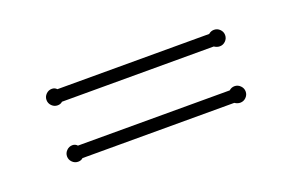

<svg xmlns="http://www.w3.org/2000/svg" viewBox="-34 -507 442 289"><g transform="rotate(-20 186.5 -362.5)"><path d="M307.1 -327.6Q311 -331.1 315.9 -331.1Q321.3 -331.1 325.2 -327.1Q329.1 -323.2 329.1 -317.9Q329.1 -312.5 325.2 -308.6Q321.3 -304.7 315.9 -304.7Q311.5 -304.7 307.1 -307.6H64Q61 -304.7 56.2 -304.7Q50.8 -304.7 46.9 -308.6Q43 -312.5 43 -317.9Q43 -323.2 46.9 -327.1Q50.8 -331.1 56.2 -331.1Q61 -331.1 64 -327.6ZM307.1 -418Q311 -421.4 315.9 -421.4Q321.3 -421.4 325.2 -417.5Q329.1 -413.6 329.1 -408.2Q329.1 -402.8 325.2 -398.9Q321.3 -395 315.9 -395Q311.5 -395 307.1 -397.9H64Q61 -395 56.2 -395Q50.8 -395 46.9 -398.9Q43 -402.8 43 -408.2Q43 -413.6 46.9 -417.5Q50.8 -421.4 56.2 -421.4Q61 -421.4 64 -418Z"/></g></svg>

Font: Wire One
Style: Regular
Weight: 400
Designer: Alexei Vanyashin, Gayaneh Bagdasaryan
Foundry: Cyreal Type Foundry
Version: Version 1.000